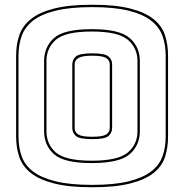

<svg xmlns="http://www.w3.org/2000/svg" viewBox="-20 -765 777 810"><path d="M689 -530V-189Q689 -142 676 -102.5Q663 -63 627.5 -35Q592 -7 529.5 9Q467 25 369 25Q271 25 208.5 9Q146 -7 110.5 -35Q75 -63 61.5 -102.5Q48 -142 48 -189V-530Q48 -577 61.5 -616.5Q75 -656 110.5 -684.5Q146 -713 208.5 -729Q271 -745 369 -745Q467 -745 529.5 -729Q592 -713 627.5 -684.5Q663 -656 676 -616.5Q689 -577 689 -530ZM679 -189V-530Q679 -576 665.5 -613.5Q652 -651 617.5 -678Q583 -705 522.5 -720Q462 -735 369 -735Q276 -735 215 -720Q154 -705 119.5 -678Q85 -651 71.5 -613.5Q58 -576 58 -530V-189Q58 -143 71.5 -105.5Q85 -68 119.5 -41.5Q154 -15 215 0Q276 15 369 15Q462 15 522.5 0Q583 -15 617.5 -41.5Q652 -68 665.5 -105.5Q679 -143 679 -189ZM570 -212Q570 -152 527 -114.5Q484 -77 367 -77Q250 -77 208 -114.5Q166 -152 166 -212V-507Q166 -567 208 -604.5Q250 -642 367 -642Q484 -642 527 -604.5Q570 -567 570 -507ZM176 -212Q176 -156 216 -121.5Q256 -87 367 -87Q478 -87 519 -121.5Q560 -156 560 -212V-507Q560 -563 519 -597.5Q478 -632 367 -632Q256 -632 216 -597.5Q176 -563 176 -507ZM285 -225V-494Q285 -513 300 -526.5Q315 -540 369 -540Q423 -540 438 -526.5Q453 -513 453 -494V-225Q453 -205 438 -191.5Q423 -178 369 -178Q315 -178 300 -191.5Q285 -205 285 -225ZM295 -494V-225Q295 -207 310.5 -197.5Q326 -188 369 -188Q412 -188 427.5 -197.5Q443 -207 443 -225V-494Q443 -511 427.5 -520.5Q412 -530 369 -530Q327 -530 311 -520.5Q295 -511 295 -494Z"/></svg>

Font: Bungee Outline
Style: Regular
Weight: 400
Designer: David Jonathan Ross
Foundry: David Jonathan Ross
Version: Version 1.000;PS 1.0;hotconv 1.0.72;makeotf.lib2.5.5900